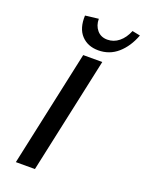

<svg xmlns="http://www.w3.org/2000/svg" viewBox="-160 -945 774 1022"><g transform="rotate(20 226.5 -434.0)"><path d="M63 0 205 -658H313L171 0ZM271 -709Q211 -709 175 -747.5Q139 -786 142 -859L217 -868Q217 -830 238.5 -804.5Q260 -779 297 -779Q333 -779 362 -802.5Q391 -826 408 -868L453 -859Q427 -790 380.5 -749.5Q334 -709 271 -709Z"/></g></svg>

Font: Ysabeau Office SemiBold
Style: Italic
Weight: 600
Italic angle: -12°
Designer: Christian Thalmann (Catharsis Fonts)
Version: Version 2.001;gftools[0.9.30]; featfreeze: tnum,lnum,ss02